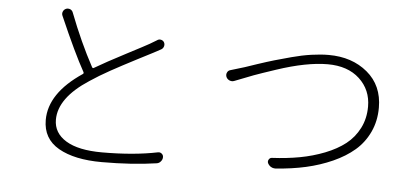

<svg xmlns="http://www.w3.org/2000/svg" viewBox="-51 -862 2103 984"><g transform="rotate(5 1000.0 -370.5)"><path d="M729.5 -632.8Q738.3 -639.6 749 -637.7Q759.8 -635.7 765.6 -627Q771.5 -617.2 768.6 -606Q765.6 -594.7 755.9 -588.9Q742.2 -581.1 717.8 -568.4Q711.9 -565.4 636.2 -526.4Q560.5 -487.3 503.9 -456.1Q447.3 -424.8 402.3 -394.5Q249 -294.9 249 -182.6Q249 -114.3 313 -75.2Q377 -36.1 499 -36.1Q662.1 -36.1 785.2 -61.5Q795.9 -63.5 804.2 -56.6Q812.5 -49.8 812.5 -39.1Q812.5 -26.4 803.7 -16.6Q795.9 -6.8 783.2 -4.9Q658.2 13.7 502 13.7Q361.3 13.7 279.3 -33.2Q197.3 -80.1 197.3 -176.8Q197.3 -314.5 366.2 -427.7Q372.1 -431.6 368.2 -438.5Q317.4 -529.3 236.3 -715.8Q231.4 -726.6 235.8 -737.3Q240.2 -748 251 -752.9Q255.9 -754.9 261.2 -754.9Q266.6 -754.9 272.5 -752.9Q283.2 -748 287.1 -737.3Q344.7 -587.9 410.2 -466.8Q414.1 -460 419.9 -463.9Q477.5 -498 577.1 -549.8Q676.8 -601.6 693.4 -611.3Q723.6 -629.9 729.5 -632.8Z M1142.6 -460Q1129.9 -455.1 1117.7 -460.4Q1105.5 -465.8 1100.6 -477.5Q1098.6 -483.4 1098.6 -488.3Q1098.6 -494.1 1101.6 -500Q1106.4 -510.7 1119.1 -513.7Q1134.8 -518.6 1190.4 -535.2Q1198.2 -538.1 1251 -555.7Q1303.7 -573.2 1337.4 -583Q1371.1 -592.8 1423.8 -606.9Q1476.6 -621.1 1524.4 -627.9Q1572.3 -634.8 1613.3 -634.8Q1733.4 -634.8 1813 -568.4Q1892.6 -502 1892.6 -387.7Q1892.6 -319.3 1866.2 -262.7Q1839.8 -206.1 1793.9 -166.5Q1748 -127 1683.6 -98.1Q1619.1 -69.3 1547.4 -53.2Q1475.6 -37.1 1391.6 -31.2Q1390.6 -31.2 1388.7 -31.2Q1377.9 -31.2 1368.2 -37.1Q1357.4 -43.9 1351.6 -55.7Q1347.7 -65.4 1353.5 -74.7Q1359.4 -84 1370.1 -84Q1446.3 -87.9 1512.2 -100.1Q1578.1 -112.3 1639.2 -136.2Q1700.2 -160.2 1743.2 -193.8Q1786.1 -227.5 1811.5 -277.3Q1836.9 -327.1 1836.9 -388.7Q1836.9 -474.6 1776.4 -530.8Q1715.8 -586.9 1612.3 -586.9Q1558.6 -586.9 1493.2 -574.2Q1427.7 -561.5 1350.1 -535.6Q1272.5 -509.8 1239.3 -497.6Q1206.1 -485.4 1142.6 -460Z"/></g></svg>

Font: Gen Jyuu Gothic Light
Style: Regular
Weight: 200
Designer: [Source Han Sans]
Ryoko NISHIZUKA  (kana & ideographs); Paul D. Hunt (Latin, Greek & Cyrillic); Wenlong ZHANG  (bopomofo
Version: Version 1.002.20150607